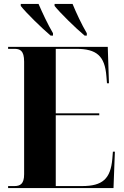

<svg xmlns="http://www.w3.org/2000/svg" viewBox="-20 -951 625 971"><path d="M236 -771H248V-783C222 -827 194 -887 175 -931H85V-921C111 -887 191 -809 236 -771ZM408 -771H419V-783C393 -827 365 -887 347 -931H256V-921C283 -887 362 -809 408 -771ZM21 0H554L561 -184H551L548 -147C539 -46 498 -10 395 -10H262V-368H482V-378H262V-704H365C469 -704 510 -668 518 -566L521 -530H531L525 -714H21V-704H52C81 -704 102 -696 102 -639V-70C102 -20 82 -10 52 -10H21Z"/></svg>

Font: Noto Serif Display Condensed ExtraBold
Style: Regular
Weight: 800
Width: 3
Designer: Monotype Design Team
Foundry: Monotype Imaging Inc.
Version: Version 2.009